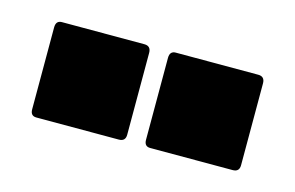

<svg xmlns="http://www.w3.org/2000/svg" viewBox="-37 -922 432 281"><g transform="rotate(15 179.0 -782.0)"><path d="M30 -709Q21 -709 21 -719V-843Q21 -853.5 30 -853.5H155Q165 -853.5 165 -843V-719Q165 -709 155 -709ZM202.5 -709Q193.5 -709 193.5 -719V-843Q193.5 -853.5 202.5 -853.5H327.5Q337.5 -853.5 337.5 -843V-719Q337.5 -709 327.5 -709Z"/></g></svg>

Font: Jaro 24pt
Style: Regular
Weight: 400
Designer: Agyei Archer, Celine Hurka, Mirko Velimirović
Version: Version 1.000